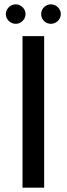

<svg xmlns="http://www.w3.org/2000/svg" viewBox="-20 -867 308 887"><path d="M184 -700H84V0H184ZM98 -802C98 -826 77 -847 53 -847C28 -847 7 -826 7 -802C7 -777 28 -757 53 -757C77 -757 98 -777 98 -802ZM261 -802C261 -826 240 -847 215 -847C190 -847 170 -826 170 -802C170 -777 190 -757 215 -757C240 -757 261 -777 261 -802Z"/></svg>

Font: Bruno Ace
Style: Regular
Weight: 400
Designer: Astigmatic (AOETI)
Foundry: Astigmatic (AOETI)
Version: Version 1.000